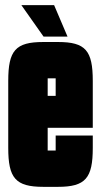

<svg xmlns="http://www.w3.org/2000/svg" viewBox="-20 -720 392 745"><path d="M190 -700H63L149 -578H242ZM196 -136H165V-224H340V-406C340 -524 312 -557 205 -557H148C40 -557 12 -524 12 -406V-146C12 -29 40 5 148 5H205C312 5 340 -29 340 -146V-194H196ZM196 -348H165V-416H196Z"/></svg>

Font: Queering Heavy
Style: Bold
Weight: 900
Designer: Adam Naccarato
Foundry: adamnac
Version: Version 2.000;hotconv 1.0.109;makeotfexe 2.5.65596